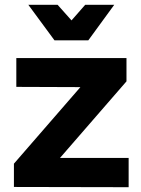

<svg xmlns="http://www.w3.org/2000/svg" viewBox="-20 -779 588 800"><path d="M48 -537H507V-440L230 -121H516V1L38 0V-97L315 -416L48 -417ZM335 -759H456L348 -611H207L98 -759H220L278 -694Z"/></svg>

Font: Montserrat arm2 SemiBold
Style: Regular
Weight: 600
Designer: Julieta Ulanovsky
Foundry: Julieta Ulanovsky
Version: Version 6.000